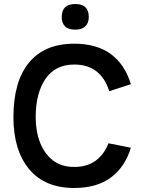

<svg xmlns="http://www.w3.org/2000/svg" viewBox="-20 -928 705 958"><path d="M288 -843Q288 -908 356 -908Q423 -908 423 -843Q423 -813 405.5 -796.5Q388 -780 356 -780Q321 -780 304.5 -796.5Q288 -813 288 -843ZM521 -213 633 -191Q604 -95 533.5 -42.5Q463 10 350 10Q203 10 125 -84.5Q47 -179 47 -343Q47 -522 125 -616Q203 -710 350 -710Q462 -710 532.5 -658.5Q603 -607 633 -508L525 -473Q506 -536 462.5 -571Q419 -606 350 -606Q256 -606 207 -534.5Q158 -463 158 -343Q158 -273 180 -216.5Q202 -160 244.5 -127.5Q287 -95 350 -95Q415 -95 457.5 -126.5Q500 -158 521 -213Z"/></svg>

Font: Haskoy SemiBold
Style: Regular
Weight: 600
Designer: Ertekin Erdin
Foundry: Ertekin Erdin
Version: Version 1.500; ttfautohint (v1.8.3)